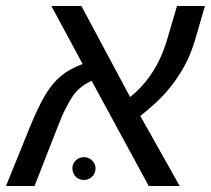

<svg xmlns="http://www.w3.org/2000/svg" viewBox="-38 -619 702 639"><path d="M133 -599H233L395 -296Q483 -366 519 -490L551 -599H644L613 -492Q598 -439 574 -396Q562 -375 549 -356Q536 -337 519.5 -317.5Q503 -298 481 -277.5Q459 -257 429 -233L560 0H457L267 -350Q230 -334 206 -302Q195 -286 181.5 -260Q168 -234 154 -197L77 0H-18L61 -195Q92 -270 115 -307Q138 -344 166 -367Q194 -390 237 -406ZM203 -59Q203 -74 214 -85Q225 -96 241 -96Q257 -96 268.5 -85Q280 -74 280 -59Q280 -42 268.5 -31Q257 -20 241 -20Q225 -20 214 -31Q203 -42 203 -59Z"/></svg>

Font: Libra Sans Modern
Style: Italic
Weight: 400
Italic angle: -12°
Foundry: Stefan Peev, Context Ltd
Version: Version 1.000